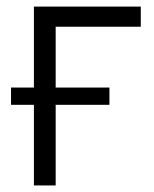

<svg xmlns="http://www.w3.org/2000/svg" viewBox="-20 -566 469 586"><path d="M409.7 -545.9V-484.4H149.9V0H83.5V-545.9ZM13.7 -246.1V-298.8H314V-246.1Z"/></svg>

Font: Inter Light
Style: Regular
Weight: 300
Designer: Rasmus Andersson
Foundry: rsms
Version: Version 4.000;git-a52131595